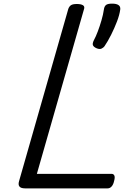

<svg xmlns="http://www.w3.org/2000/svg" viewBox="-20 -1037 734 1057"><path d="M118 0Q73 0 85 -40L356 -988Q361 -1002 371 -1008.5Q381 -1015 403 -1015Q426 -1015 437 -1008Q448 -1001 442 -985L183 -80H594Q605 -80 609.5 -70.5Q614 -61 608 -40Q604 -21 594.5 -10.5Q585 0 573 0ZM510 -772Q495 -779 491.5 -788.5Q488 -798 497 -816Q507 -834 518 -863Q529 -892 538.5 -924.5Q548 -957 552 -985Q554 -1001 563 -1009Q572 -1017 597 -1017Q621 -1017 632.5 -1009Q644 -1001 642 -985Q638 -955 624 -918.5Q610 -882 592 -846Q574 -810 555 -782Q550 -775 539 -769.5Q528 -764 510 -772Z"/></svg>

Font: Playwrite TZ
Style: Regular
Weight: 400
Designer: Veronika Burian, José Scaglione
Foundry: TypeTogether
Version: Version 1.002